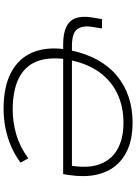

<svg xmlns="http://www.w3.org/2000/svg" viewBox="136 -889 761 1073"><g transform="rotate(90 516.5 -352.5)"><path d="M589 8Q463 8 384 -34.5Q305 -77 273 -154Q241 -231 255 -334L264 -325H228Q167 -325 130.5 -342.5Q94 -360 81.5 -395Q69 -430 77 -483L87 -542H139L130 -486Q122 -432 143.5 -403Q165 -374 238 -374H273L261 -366Q279 -452 315 -517Q351 -582 403.5 -625.5Q456 -669 522 -691Q588 -713 667 -713Q747 -713 807 -689Q867 -665 905 -619.5Q943 -574 957 -508Q971 -442 958 -356L953 -325H300L310 -334Q298 -238 325 -173.5Q352 -109 419.5 -76Q487 -43 594 -43Q663 -43 731.5 -63Q800 -83 865 -130L889 -87Q848 -56 798.5 -34.5Q749 -13 696 -2.5Q643 8 589 8ZM666 -662Q576 -662 504 -628Q432 -594 384 -528Q336 -462 316 -364L308 -374H920L903 -352Q923 -457 899 -525.5Q875 -594 815 -628Q755 -662 666 -662Z"/></g></svg>

Font: Nunito Sans 7pt SemiExpanded ExtraLight
Style: Italic
Weight: 250
Width: 6
Italic angle: -9°
Designer: Vernon Adams
Foundry: Vernon Adams
Version: Version 3.101;gftools[0.9.27]